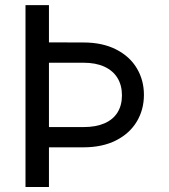

<svg xmlns="http://www.w3.org/2000/svg" viewBox="-20 -748 676 768"><path d="M175.8 -727.5V0H82V-727.5ZM555.7 -368.7Q555.7 -309.6 527.3 -262Q499 -214.4 444.3 -186.5Q389.6 -158.7 314 -158.7H126.5V-239.7H314Q363.3 -239.7 397.7 -254.6Q432.1 -269.5 450 -298.1Q467.8 -326.7 467.8 -366.7Q467.8 -406.7 450 -436Q432.1 -465.3 397.7 -481.2Q363.3 -497.1 314 -497.1H126.5V-578.6L314 -578.1Q389.6 -578.1 444.3 -550.3Q499 -522.5 527.3 -474.9Q555.7 -427.2 555.7 -368.7Z"/></svg>

Font: Raveo Variable
Style: Regular
Weight: 400
Designer: Jakub Foglar, Rasmus Andersson (Inter)
Foundry: Jakubfoglar.com
Version: Version 1.000;Glyphs 3.2.3 (3260)